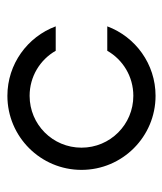

<svg xmlns="http://www.w3.org/2000/svg" viewBox="21 -478 457 540"><g transform="rotate(-90 250.0 -208.5)"><path d="M41.7 -208.3C41.7 -93.3 135 0 250 0C339.5 0 415.9 -56.5 445.4 -135.8H376.7C351.6 -91.9 304.4 -62.5 250 -62.5C169.2 -62.5 104.2 -127.5 104.2 -208.3C104.2 -289.2 169.2 -354.2 250 -354.2C304.4 -354.2 351.6 -324.7 376.7 -280.8H445.4C415.9 -360.1 339.5 -416.7 250 -416.7C135 -416.7 41.7 -323.3 41.7 -208.3Z"/></g></svg>

Font: Amy Mono
Style: Regular
Weight: 400
Monospace: yes
Version: Version 001.000